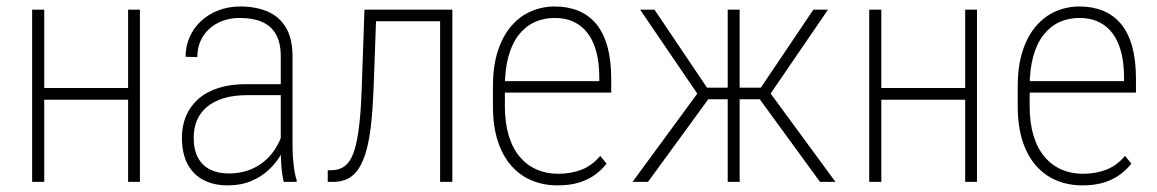

<svg xmlns="http://www.w3.org/2000/svg" viewBox="-20 -558 3550 589"><path d="M381.8 -288.1V-252H105V-288.1ZM115.7 -528.3V0H78.6V-528.3ZM409.2 -528.3V0H373V-528.3Z M841.3 -97.7V-384.8Q841.3 -426.3 826.7 -452.4Q812 -478.5 784.2 -490.7Q756.3 -502.9 715.8 -502.9Q678.7 -502.9 649.2 -488Q619.6 -473.1 602.5 -446Q585.4 -418.9 585.4 -382.8L549.3 -383.8Q549.3 -415.5 561.5 -443.6Q573.7 -471.7 595.9 -492.7Q618.2 -513.7 649.2 -525.9Q680.2 -538.1 717.3 -538.1Q764.2 -538.1 800.3 -522.9Q836.4 -507.8 856.9 -473.9Q877.4 -439.9 877.4 -383.8V-107.9Q877.4 -79.6 880.9 -51Q884.3 -22.5 890.1 -5.4V0H850.6Q845.7 -18.1 843.5 -45.4Q841.3 -72.8 841.3 -97.7ZM851.6 -299.8 852.5 -266.1H739.3Q696.8 -266.1 665.8 -256.6Q634.8 -247.1 614.5 -229.7Q594.2 -212.4 584.2 -188.7Q574.2 -165 574.2 -136.2Q574.2 -98.6 587.4 -74.2Q600.6 -49.8 624.8 -37.8Q648.9 -25.9 681.2 -25.9Q725.1 -25.9 759 -42.7Q793 -59.6 815.7 -89.1Q838.4 -118.7 848.6 -156.2L860.8 -128.9Q854.5 -105 839.8 -80.3Q825.2 -55.7 802.5 -35.2Q779.8 -14.6 749 -2Q718.3 10.7 678.7 10.7Q636.2 10.7 604.5 -5.6Q572.8 -22 555.4 -54.7Q538.1 -87.4 538.1 -135.7Q538.1 -171.9 550.5 -201.7Q563 -231.4 587.6 -253.7Q612.3 -275.9 649.2 -287.8Q686 -299.8 734.4 -299.8Z M1339.8 -528.3V-492.7H1108.9V-528.3ZM1367.7 -528.3V0H1330.1V-528.3ZM1098.1 -528.3H1134.8L1126 -284.7Q1123.5 -223.6 1118.4 -177Q1113.3 -130.4 1104 -96.7Q1094.7 -63 1080.8 -41.5Q1066.9 -20 1047.4 -10Q1027.8 0 1001.5 0H985.4V-35.6L1000 -36.1Q1017.6 -36.6 1031.2 -44.2Q1044.9 -51.8 1055.2 -69.1Q1065.4 -86.4 1072.3 -115.7Q1079.1 -145 1083.5 -188.2Q1087.9 -231.4 1089.8 -291Z M1690.4 10.7Q1647.9 10.7 1611.8 -4.2Q1575.7 -19 1548.8 -49.3Q1522 -79.6 1507.1 -125.2Q1492.2 -170.9 1492.2 -232.4V-292.5Q1492.2 -355.5 1507.3 -401.9Q1522.5 -448.2 1548.8 -478.5Q1575.2 -508.8 1609.4 -523.4Q1643.6 -538.1 1681.6 -538.1Q1721.7 -538.1 1753.7 -525.1Q1785.6 -512.2 1808.3 -485.4Q1831.1 -458.5 1843 -416.3Q1855 -374 1855 -315.4V-273.9H1515.1V-309.1H1818.4V-323.2Q1817.9 -381.8 1801.8 -421.9Q1785.6 -461.9 1755.1 -482.4Q1724.6 -502.9 1681.6 -502.9Q1647.5 -502.9 1619.6 -490Q1591.8 -477.1 1571.3 -450.9Q1550.8 -424.8 1539.8 -385Q1528.8 -345.2 1528.8 -292.5V-232.4Q1528.8 -180.7 1540.8 -141.6Q1552.7 -102.5 1574.7 -76.7Q1596.7 -50.8 1626.7 -37.8Q1656.7 -24.9 1691.9 -24.9Q1731 -24.9 1763.2 -37.1Q1795.4 -49.3 1821.3 -79.6L1840.8 -56.2Q1826.7 -37.6 1805.7 -22.2Q1784.7 -6.8 1756.3 2Q1728 10.7 1690.4 10.7Z M2130.9 -253.4 1943.8 -528.3H1987.8L2148.9 -289.1H2229.5L2227.1 -253.4ZM2154.8 -256.3 1967.8 0H1920.4L2131.8 -288.1ZM2249 -528.3V0H2212.4V-528.3ZM2520 -528.3 2332 -253.4H2236.8L2233.4 -289.1H2314L2475.1 -528.3ZM2495.6 0 2308.6 -256.3 2331.5 -288.1 2543 0Z M2949.7 -288.1V-252H2672.9V-288.1ZM2683.6 -528.3V0H2646.5V-528.3ZM2977.1 -528.3V0H2940.9V-528.3Z M3300.3 10.7Q3257.8 10.7 3221.7 -4.2Q3185.5 -19 3158.7 -49.3Q3131.8 -79.6 3116.9 -125.2Q3102.1 -170.9 3102.1 -232.4V-292.5Q3102.1 -355.5 3117.2 -401.9Q3132.3 -448.2 3158.7 -478.5Q3185.1 -508.8 3219.2 -523.4Q3253.4 -538.1 3291.5 -538.1Q3331.5 -538.1 3363.5 -525.1Q3395.5 -512.2 3418.2 -485.4Q3440.9 -458.5 3452.9 -416.3Q3464.8 -374 3464.8 -315.4V-273.9H3125V-309.1H3428.2V-323.2Q3427.7 -381.8 3411.6 -421.9Q3395.5 -461.9 3365 -482.4Q3334.5 -502.9 3291.5 -502.9Q3257.3 -502.9 3229.5 -490Q3201.7 -477.1 3181.2 -450.9Q3160.6 -424.8 3149.7 -385Q3138.7 -345.2 3138.7 -292.5V-232.4Q3138.7 -180.7 3150.6 -141.6Q3162.6 -102.5 3184.6 -76.7Q3206.5 -50.8 3236.6 -37.8Q3266.6 -24.9 3301.8 -24.9Q3340.8 -24.9 3373 -37.1Q3405.3 -49.3 3431.2 -79.6L3450.7 -56.2Q3436.5 -37.6 3415.5 -22.2Q3394.5 -6.8 3366.2 2Q3337.9 10.7 3300.3 10.7Z"/></svg>

Font: Roboto Condensed ExtraLight
Style: Regular
Weight: 250
Designer: Christian Robertson
Foundry: Google
Version: Version 3.008; 2023